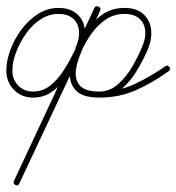

<svg xmlns="http://www.w3.org/2000/svg" viewBox="-20 -294 557 606"><path d="M224 -132Q215 -136 219 -145Q231 -171 229.5 -195Q228 -219 211.5 -234.5Q195 -250 164 -250Q134 -250 107.5 -232.5Q81 -215 61.5 -187Q42 -159 30.5 -128.5Q19 -98 19 -71Q19 -43 37.5 -24Q56 -5 84 -5Q116 -5 140.5 -25.5Q165 -46 183 -75Q201 -104 213 -129Q229 -164 245.5 -199Q262 -234 278 -269Q282 -277 291 -273Q300 -269 296 -260Q232 -124 168.5 12.5Q105 149 41 285Q37 294 29 290Q20 286 24 277Q73 173 121.5 69.5Q170 -34 218 -138Q233 -169 254.5 -199.5Q276 -230 305 -249.5Q334 -269 373 -269Q411 -269 432.5 -249.5Q454 -230 457 -199.5Q460 -169 446 -137Q446 -137 446 -137Q446 -137 446 -137Q446 -137 446 -137Q446 -137 446 -137Q433 -106 412 -71Q391 -36 361.5 -11Q332 14 293 14Q242 14 220.5 -8.5Q199 -31 200.5 -66.5Q202 -102 220 -141Q224 -150 233 -146Q242 -142 238 -133Q223 -101 219.5 -71.5Q216 -42 232 -23.5Q248 -5 293 -5Q354 -5 403.5 -28Q453 -51 502 -85Q509 -90 515 -82Q520 -75 512 -69Q462 -33 409.5 -9.5Q357 14 293 14Q240 14 219 -9Q198 -32 200.5 -67.5Q203 -103 220 -141Q224 -150 233 -146Q242 -142 238 -133Q222 -101 219 -71.5Q216 -42 232.5 -23.5Q249 -5 293 -5Q327 -5 353.5 -29Q380 -53 398.5 -85.5Q417 -118 428 -145Q428 -145 428 -145Q428 -145 428 -145Q428 -145 428 -145Q428 -145 428 -145Q440 -171 438.5 -195Q437 -219 420.5 -234.5Q404 -250 373 -250Q339 -250 312.5 -231.5Q286 -213 267 -185.5Q248 -158 236 -130Q187 -26 138.5 77.5Q90 181 41 285Q37 294 29 290Q20 286 24 277Q88 141 151.5 4.5Q215 -132 278 -268Q282 -277 291 -273Q300 -269 296 -260Q279 -226 262.5 -191Q246 -156 230 -121Q216 -92 196 -60.5Q176 -29 148.5 -7.5Q121 14 84 14Q48 14 24 -10.5Q0 -35 0 -71Q0 -102 12.5 -136Q25 -170 47.5 -200.5Q70 -231 100 -250Q130 -269 164 -269Q202 -269 223.5 -249.5Q245 -230 248 -199.5Q251 -169 237 -137Q233 -128 224 -132Z"/></svg>

Font: FRB American Cursive Guidelines Extralight
Style: Italic
Weight: 200
Italic angle: -25°
Version: Version 2.0;Modular Font Editor K font №1